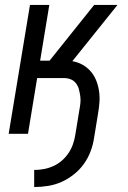

<svg xmlns="http://www.w3.org/2000/svg" viewBox="-20 -540 515 775"><path d="M118 215V146Q137 146 156.5 142.5Q176 139 195 130.5Q214 122 229.5 108.5Q245 95 256.5 78Q268 61 274.5 42Q281 23 284 4L300 -94Q303 -109 304.5 -123.5Q306 -138 304 -152Q302 -166 298.5 -179.5Q295 -193 286.5 -204Q278 -215 265 -220Q252 -225 237 -225H130L93 0H15L101 -520H179L142 -295H180L360 -520H454L443 -506L272 -293Q295 -289 313.5 -278.5Q332 -268 346 -252Q360 -236 368 -216Q376 -196 379.5 -174Q383 -152 381.5 -129Q380 -106 376 -83L360 15Q356 43 346 70Q336 97 319 121Q302 145 278 164Q254 183 228 194.5Q202 206 173.5 210.5Q145 215 118 215Z"/></svg>

Font: Iosevka QP
Style: Italic
Weight: 400
Italic angle: -9°
Designer: Belleve Invis
Foundry: Belleve Invis
Version: Version 20.0.0; ttfautohint (v1.8.4)